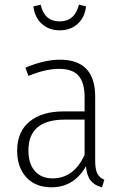

<svg xmlns="http://www.w3.org/2000/svg" viewBox="-20 -786 522 817"><path d="M424 -21 414 11Q382 3 365.5 -18Q349 -39 346 -79Q295 11 199 11Q131 11 92 -31.5Q53 -74 53 -145Q53 -225 105.5 -268.5Q158 -312 251 -312H340V-372Q340 -434 314.5 -463.5Q289 -493 231 -493Q174 -493 101 -463L88 -498Q169 -532 235 -532Q385 -532 385 -375V-103Q385 -66 394 -48Q403 -30 424 -21ZM340 -127V-277H256Q101 -277 101 -146Q101 -89 128.5 -58Q156 -27 204 -27Q294 -27 340 -127ZM122 -759 153 -766Q169 -695 234 -695Q298 -695 316 -766L346 -759Q341 -712 310.5 -684.5Q280 -657 234 -657Q189 -657 158.5 -684Q128 -711 122 -759Z"/></svg>

Font: Fira Sans Condensed ExtraLight
Style: Regular
Weight: 275
Width: 3
Designer: Carrois Corporate & Edenspiekermann AG
Foundry: Carrois Corporate GbR & Edenspiekermann AG
Version: Version 4.203